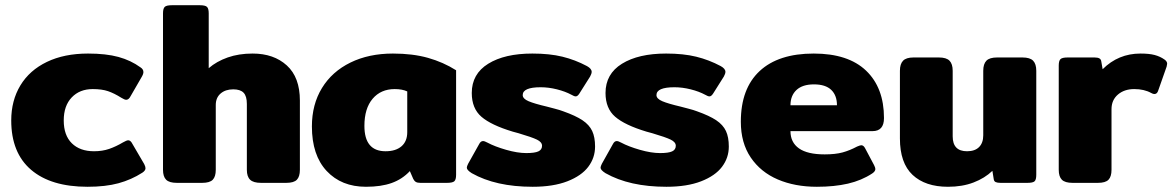

<svg xmlns="http://www.w3.org/2000/svg" viewBox="-20 -700 4491 735"><path d="M23 -239Q23 -315 58 -373Q93 -431 159.5 -463Q226 -495 317 -495Q386 -495 433.5 -482Q481 -469 518 -442Q529 -435 529 -424Q529 -416 521 -403L480 -332Q473 -318 463 -318Q457 -318 444 -326Q417 -343 393.5 -351Q370 -359 335 -359Q285 -359 254.5 -327Q224 -295 224 -239Q224 -182 255 -151.5Q286 -121 340 -121Q372 -121 398 -130Q424 -139 451 -155Q465 -163 471 -163Q480 -163 487 -149L532 -72Q537 -62 537 -56Q537 -47 525 -39Q483 -12 433.5 1.5Q384 15 315 15Q175 15 99 -50Q23 -115 23 -239Z M604 -50V-649Q604 -667 610.5 -673.5Q617 -680 638 -680H745Q766 -680 772.5 -673.5Q779 -667 779 -649V-439Q809 -465 851.5 -480Q894 -495 947 -495Q1028 -495 1078 -449.5Q1128 -404 1128 -315V-50Q1128 -24 1116.5 -12Q1105 0 1076 0H979Q950 0 937.5 -12Q925 -24 925 -50V-302Q925 -332 912.5 -345Q900 -358 873 -358Q843 -358 824.5 -342Q806 -326 806 -298V-50Q806 -24 794.5 -12Q783 0 754 0H657Q628 0 616 -12Q604 -24 604 -50Z M1174 -216Q1174 -300 1212.5 -363Q1251 -426 1321.5 -460.5Q1392 -495 1484 -495Q1560 -495 1618.5 -478.5Q1677 -462 1726 -431V-31Q1726 -12 1719 -6Q1712 0 1691 0H1589Q1578 0 1572 -3.5Q1566 -7 1562 -15L1549 -45Q1520 -14 1479.5 0.5Q1439 15 1381 15Q1287 15 1230.5 -45.5Q1174 -106 1174 -216ZM1539 -194V-350Q1520 -359 1491 -359Q1438 -359 1406.5 -322Q1375 -285 1375 -218Q1375 -121 1456 -121Q1495 -121 1517 -140Q1539 -159 1539 -194Z M1786 -37Q1767 -49 1767 -58Q1767 -63 1772 -73L1814 -148Q1820 -160 1829 -160Q1835 -160 1846 -154Q1874 -139 1917.5 -126.5Q1961 -114 1995 -114Q2027 -114 2041 -120.5Q2055 -127 2055 -142Q2055 -156 2035.5 -165.5Q2016 -175 1965 -190L1943 -196Q1860 -221 1823 -253Q1786 -285 1786 -344Q1786 -417 1849 -456Q1912 -495 2018 -495Q2084 -495 2133 -483Q2182 -471 2227 -447Q2245 -437 2245 -425Q2245 -418 2239 -407L2198 -342Q2191 -331 2184 -331Q2178 -331 2168 -337Q2144 -350 2112 -358Q2080 -366 2050 -366Q1981 -366 1981 -336Q1981 -322 2003.5 -312.5Q2026 -303 2073 -292Q2084 -289 2103.5 -284Q2123 -279 2136 -274Q2184 -257 2210 -239.5Q2236 -222 2247 -198.5Q2258 -175 2258 -139Q2258 -96 2232 -61.5Q2206 -27 2152 -6Q2098 15 2019 15Q1878 15 1786 -37Z M2298 -37Q2279 -49 2279 -58Q2279 -63 2284 -73L2326 -148Q2332 -160 2341 -160Q2347 -160 2358 -154Q2386 -139 2429.5 -126.5Q2473 -114 2507 -114Q2539 -114 2553 -120.5Q2567 -127 2567 -142Q2567 -156 2547.5 -165.5Q2528 -175 2477 -190L2455 -196Q2372 -221 2335 -253Q2298 -285 2298 -344Q2298 -417 2361 -456Q2424 -495 2530 -495Q2596 -495 2645 -483Q2694 -471 2739 -447Q2757 -437 2757 -425Q2757 -418 2751 -407L2710 -342Q2703 -331 2696 -331Q2690 -331 2680 -337Q2656 -350 2624 -358Q2592 -366 2562 -366Q2493 -366 2493 -336Q2493 -322 2515.5 -312.5Q2538 -303 2585 -292Q2596 -289 2615.5 -284Q2635 -279 2648 -274Q2696 -257 2722 -239.5Q2748 -222 2759 -198.5Q2770 -175 2770 -139Q2770 -96 2744 -61.5Q2718 -27 2664 -6Q2610 15 2531 15Q2390 15 2298 -37Z M2816 -234Q2816 -361 2888 -428Q2960 -495 3095 -495Q3227 -495 3295.5 -429.5Q3364 -364 3364 -248Q3364 -198 3320 -198H3006Q3006 -155 3038.5 -132Q3071 -109 3137 -109Q3178 -109 3205.5 -116.5Q3233 -124 3261 -139Q3273 -144 3277 -144Q3286 -144 3292 -132L3326 -68Q3331 -58 3331 -53Q3331 -44 3319 -36Q3278 -9 3226 3Q3174 15 3107 15Q3023 15 2957.5 -13Q2892 -41 2854 -97Q2816 -153 2816 -234ZM3184 -297Q3184 -335 3162 -356Q3140 -377 3096 -377Q3052 -377 3029 -355.5Q3006 -334 3006 -297Z M3425 -170V-429Q3425 -455 3437 -467.5Q3449 -480 3477 -480H3574Q3603 -480 3615 -467.5Q3627 -455 3627 -429V-178Q3627 -121 3682 -121Q3712 -121 3728 -137Q3744 -153 3744 -182V-429Q3744 -455 3756 -467.5Q3768 -480 3797 -480H3894Q3923 -480 3935 -467.5Q3947 -455 3947 -429V-31Q3947 -12 3940.5 -6Q3934 0 3913 0H3810Q3798 0 3791.5 -3Q3785 -6 3784 -15L3779 -46Q3750 -18 3707 -1.5Q3664 15 3609 15Q3522 15 3473.5 -30.5Q3425 -76 3425 -170Z M4033 -50V-449Q4033 -467 4039.5 -473.5Q4046 -480 4067 -480H4170Q4182 -480 4188.5 -476.5Q4195 -473 4196 -464L4201 -435Q4261 -495 4346 -495Q4379 -495 4400 -489.5Q4421 -484 4438 -472Q4448 -465 4448 -456Q4448 -453 4446 -445L4414 -354Q4410 -340 4399 -340Q4394 -340 4387 -344Q4360 -359 4322 -359Q4284 -359 4259.5 -338Q4235 -317 4235 -282V-50Q4235 -24 4223.5 -12Q4212 0 4183 0H4086Q4057 0 4045 -12Q4033 -24 4033 -50Z"/></svg>

Font: Mitr SemiBold
Style: Regular
Weight: 600
Designer: Thanarat Vachiruckul
Foundry: Cadson Demak
Version: Version 1.003